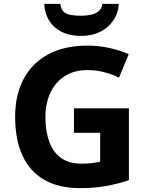

<svg xmlns="http://www.w3.org/2000/svg" viewBox="-20 -959 764 989"><path d="M361 -401H644V-31Q588 -12 527.5 -1Q467 10 390 10Q284 10 209.5 -32Q135 -74 96.5 -156Q58 -238 58 -358Q58 -470 101.5 -552Q145 -634 228 -679Q311 -724 431 -724Q488 -724 543 -712Q598 -700 643 -680L593 -559Q560 -576 518 -587Q476 -598 430 -598Q364 -598 315.5 -568Q267 -538 240.5 -483.5Q214 -429 214 -355Q214 -285 233 -231Q252 -177 293 -146.5Q334 -116 400 -116Q432 -116 454.5 -119Q477 -122 496 -126V-275H361ZM592 -939Q589 -891 563.5 -853.5Q538 -816 496 -795Q454 -774 398 -774Q312 -774 262 -819Q212 -864 208 -939H291Q294 -911 308.5 -898Q323 -885 347 -881.5Q371 -878 399 -878Q423 -878 446.5 -882.5Q470 -887 487 -900Q504 -913 507 -939Z"/></svg>

Font: Noto Sans Myanmar
Style: Regular
Weight: 400
Designer: Monotype Design Team
Foundry: Monotype Imaging Inc.
Version: Version 2.107